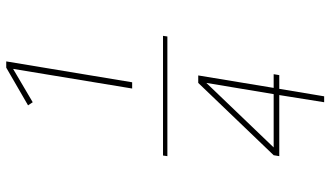

<svg xmlns="http://www.w3.org/2000/svg" viewBox="-242 -648 1060 616"><g transform="rotate(-90 288.0 -340.0)"><path d="M312 -446H332L399 -850H379L258 -780L268 -765L375 -828ZM95 -333H479L481 -347H97ZM268 170H287L311 26H355L358 8H314L354 -234H330L98 8L95 26H291ZM123 8 330 -208 294 8Z"/></g></svg>

Font: Iosevka Sparkle Thin Oblique
Style: Regular
Weight: 100
Italic angle: -9°
Designer: Belleve Invis
Foundry: Belleve Invis
Version: Version 4.5.0; ttfautohint (v1.8.3)